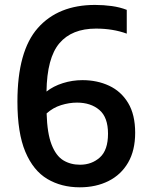

<svg xmlns="http://www.w3.org/2000/svg" viewBox="-20 -770 608 799"><path d="M312 9.5Q235.5 9.5 177 -25.2Q118.5 -60 85.5 -138.2Q52.5 -216.5 52.5 -347Q52.5 -557.5 137.5 -653.5Q222.5 -749.5 375.5 -749.5Q411 -749.5 445.2 -744.8Q479.5 -740 507.5 -729V-630Q450 -651 379.5 -651Q279 -651 227.2 -590Q175.5 -529 173.5 -389Q202 -411.5 241.5 -424Q281 -436.5 323 -436.5Q384.5 -436.5 434.2 -413.2Q484 -390 513.2 -341.5Q542.5 -293 542.5 -217.5Q542.5 -144 513.2 -93.5Q484 -43 431.8 -16.8Q379.5 9.5 312 9.5ZM300.5 -343Q268 -343 234.2 -332.5Q200.5 -322 174 -298Q176.5 -214.5 194.8 -168Q213 -121.5 243.2 -103Q273.5 -84.5 313 -84.5Q362 -84.5 395.8 -115Q429.5 -145.5 429.5 -213.5Q429.5 -282 393.5 -312.5Q357.5 -343 300.5 -343Z"/></svg>

Font: Encode Sans Semi Condensed SemiBold
Style: Regular
Weight: 600
Width: 4
Designer: Multiple Designers
Foundry: Impallari Type
Version: Version 3.000; ttfautohint (v1.8.3) -l 8 -r 50 -G 200 -x 14 